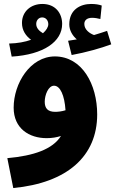

<svg xmlns="http://www.w3.org/2000/svg" viewBox="-20 -719 627 970"><path d="M39 -433C201 -443 294 -509 294 -598C294 -651 261 -699 194 -699C136 -699 91 -661 91 -603C91 -565 111 -537 137 -518C106 -507 69 -500 26 -499ZM342 -441C414 -454 491 -476 542 -495L521 -563C500 -556 479 -549 455 -542C433 -550 406 -569 406 -598C406 -617 420 -629 445 -629C461 -629 474 -626 487 -623L494 -691C480 -696 463 -699 440 -699C387 -699 330 -671 330 -596C330 -565 347 -538 368 -520C357 -518 343 -516 324 -513ZM163 -598C163 -617 176 -631 193 -631C213 -631 224 -614 224 -597C224 -582 214 -566 197 -551C177 -563 163 -578 163 -598ZM47 231C320 205 471 70 471 -141C471 -293 395 -433 258 -434C132 -434 49 -297 49 -175C49 -70 127 -21 216 -21C242 -21 266 -25 288 -32C246 35 151 68 17 80ZM206 -205C206 -239 224 -286 253 -286C284 -286 306 -238 311 -162C292 -156 273 -154 259 -154C221 -154 206 -172 206 -205Z"/></svg>

Font: Noto Sans Arabic UI SmCn Bk
Style: Regular
Weight: 900
Width: 4
Designer: Monotype Design Team, Nadine Chahine and Nizar Qandah
Foundry: Monotype Imaging Inc.
Version: Version 2.010